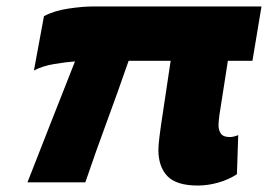

<svg xmlns="http://www.w3.org/2000/svg" viewBox="-20 -564 863 594"><path d="M592 10Q526 10 498 -19Q470 -48 470 -101Q470 -114 473.5 -142.5Q477 -171 485.5 -226Q494 -281 508 -376H378Q344 -278 310 -186Q276 -94 244 0H65Q102 -94 138.5 -187.5Q175 -281 212 -374Q184 -372 148 -366Q112 -360 85 -346L116 -514Q148 -531 192 -537.5Q236 -544 268 -544H789L761 -376H685Q675 -309 668.5 -270Q662 -231 659 -209.5Q656 -188 656 -176Q656 -161 663.5 -150.5Q671 -140 691 -140Q702 -140 717 -146L713 -25Q687 -8 655 1Q623 10 592 10Z"/></svg>

Font: Georama ExtraExtended
Style: Bold Italic
Weight: 700
Width: 8
Italic angle: -9°
Designer: Jean-Baptiste Levee
Foundry: Production Type
Version: Version 1.000